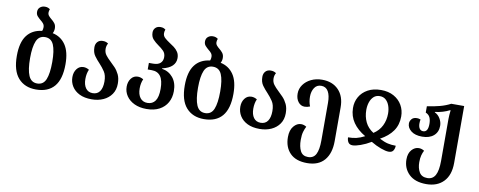

<svg xmlns="http://www.w3.org/2000/svg" viewBox="-79 -1168 4526 1815"><g transform="rotate(10 2184.0 -260.0)"><path d="M343 -539Q423 -522 468 -456Q513 -390 513 -270Q513 -127 453.5 -57Q394 13 278 13Q170 13 108 -57Q46 -127 46 -270Q46 -398 96 -465Q146 -532 241 -543Q248 -557 248 -578Q248 -599 236.5 -613.5Q225 -628 210 -639Q192 -654 177 -670.5Q162 -687 162 -712Q162 -741 181.5 -757Q201 -773 228 -773Q245 -773 256.5 -768.5Q268 -764 277 -757Q270 -740 270 -724Q270 -706 281.5 -692.5Q293 -679 308 -667Q326 -653 340.5 -634.5Q355 -616 355 -586Q355 -560 343 -539ZM280 -45Q339 -45 362.5 -102Q386 -159 386 -270Q386 -379 362 -434.5Q338 -490 279 -490Q221 -490 197 -434.5Q173 -379 173 -270Q173 -159 197.5 -102Q222 -45 280 -45Z M813 13Q743 13 695.5 -10.5Q648 -34 623 -74Q598 -114 598 -163Q598 -210 622.5 -242Q647 -274 687 -274Q713 -274 740 -258Q722 -219 722 -166Q722 -111 745.5 -78.5Q769 -46 813 -46Q858 -46 881 -79.5Q904 -113 904 -173Q904 -233 880.5 -268Q857 -303 829 -333Q801 -362 777.5 -394.5Q754 -427 754 -477Q754 -509 772.5 -529Q791 -549 823 -549Q841 -549 853.5 -544.5Q866 -540 875 -533Q861 -510 861 -481Q861 -446 880 -421Q899 -396 925 -372Q949 -350 973.5 -324Q998 -298 1015 -262.5Q1032 -227 1032 -175Q1032 -116 1003 -74Q974 -32 924.5 -9.5Q875 13 813 13Z M1339 13Q1272 13 1222.5 -10.5Q1173 -34 1146 -74Q1119 -114 1119 -163Q1119 -210 1143.5 -242Q1168 -274 1208 -274Q1234 -274 1261 -258Q1243 -219 1243 -168Q1243 -111 1268 -78Q1293 -45 1338 -45Q1387 -45 1413 -82Q1439 -119 1439 -197Q1439 -279 1410.5 -318Q1382 -357 1326 -357H1287V-420H1326Q1374 -420 1397 -441Q1420 -462 1420 -498Q1420 -535 1397.5 -557.5Q1375 -580 1347 -599Q1318 -619 1294.5 -644Q1271 -669 1271 -710Q1271 -737 1289 -755Q1307 -773 1337 -773Q1355 -773 1366 -768.5Q1377 -764 1386 -757Q1379 -740 1379 -722Q1379 -696 1398.5 -678Q1418 -660 1444 -643Q1468 -628 1491.5 -610.5Q1515 -593 1530.5 -569Q1546 -545 1546 -511Q1546 -467 1515 -436.5Q1484 -406 1419 -391V-387Q1484 -377 1525 -327.5Q1566 -278 1566 -197Q1566 -136 1539.5 -88.5Q1513 -41 1462.5 -14Q1412 13 1339 13Z M1955 -539Q2035 -522 2080 -456Q2125 -390 2125 -270Q2125 -127 2065.5 -57Q2006 13 1890 13Q1782 13 1720 -57Q1658 -127 1658 -270Q1658 -398 1708 -465Q1758 -532 1853 -543Q1860 -557 1860 -578Q1860 -599 1848.5 -613.5Q1837 -628 1822 -639Q1804 -654 1789 -670.5Q1774 -687 1774 -712Q1774 -741 1793.5 -757Q1813 -773 1840 -773Q1857 -773 1868.5 -768.5Q1880 -764 1889 -757Q1882 -740 1882 -724Q1882 -706 1893.5 -692.5Q1905 -679 1920 -667Q1938 -653 1952.5 -634.5Q1967 -616 1967 -586Q1967 -560 1955 -539ZM1892 -45Q1951 -45 1974.5 -102Q1998 -159 1998 -270Q1998 -379 1974 -434.5Q1950 -490 1891 -490Q1833 -490 1809 -434.5Q1785 -379 1785 -270Q1785 -159 1809.5 -102Q1834 -45 1892 -45Z M2425 13Q2355 13 2307.5 -10.5Q2260 -34 2235 -74Q2210 -114 2210 -163Q2210 -210 2234.5 -242Q2259 -274 2299 -274Q2325 -274 2352 -258Q2334 -219 2334 -166Q2334 -111 2357.5 -78.5Q2381 -46 2425 -46Q2470 -46 2493 -79.5Q2516 -113 2516 -173Q2516 -233 2492.5 -268Q2469 -303 2441 -333Q2413 -362 2389.5 -394.5Q2366 -427 2366 -477Q2366 -509 2384.5 -529Q2403 -549 2435 -549Q2453 -549 2465.5 -544.5Q2478 -540 2487 -533Q2473 -510 2473 -481Q2473 -446 2492 -421Q2511 -396 2537 -372Q2561 -350 2585.5 -324Q2610 -298 2627 -262.5Q2644 -227 2644 -175Q2644 -116 2615 -74Q2586 -32 2536.5 -9.5Q2487 13 2425 13Z M2923 253Q2815 253 2759 195.5Q2703 138 2703 42Q2703 -25 2734.5 -62.5Q2766 -100 2805 -100Q2832 -100 2857 -84Q2845 -62 2836 -31.5Q2827 -1 2827 47Q2827 112 2848.5 153.5Q2870 195 2922 195Q2975 195 2997.5 151Q3020 107 3020 19V-343Q3020 -413 2997.5 -451.5Q2975 -490 2930 -490Q2887 -490 2864.5 -455Q2842 -420 2842 -372Q2842 -347 2846 -324Q2850 -301 2859 -279Q2833 -268 2808 -268Q2771 -268 2746.5 -299Q2722 -330 2722 -379Q2722 -426 2749.5 -464.5Q2777 -503 2824 -525.5Q2871 -548 2929 -548Q3028 -548 3086.5 -487.5Q3145 -427 3145 -321V4Q3145 121 3088.5 187Q3032 253 2923 253Z M3318 13Q3289 13 3276.5 -6Q3264 -25 3263 -54Q3307 -54 3343 -62.5Q3379 -71 3421 -93Q3345 -137 3303.5 -197Q3262 -257 3261 -335Q3260 -394 3287.5 -442.5Q3315 -491 3367.5 -520Q3420 -549 3494 -549Q3565 -549 3616.5 -520.5Q3668 -492 3696 -443.5Q3724 -395 3724 -335Q3724 -255 3683 -196Q3642 -137 3563 -94Q3609 -70 3644 -62Q3679 -54 3721 -54Q3721 -28 3708.5 -7.5Q3696 13 3664 13Q3636 13 3588 -4.5Q3540 -22 3492 -51Q3442 -21 3393.5 -4Q3345 13 3318 13ZM3492 -137Q3545 -171 3571 -224Q3597 -277 3597 -340Q3597 -381 3585 -415Q3573 -449 3550 -469.5Q3527 -490 3492 -490Q3457 -490 3434 -469Q3411 -448 3399.5 -414Q3388 -380 3388 -340Q3388 -276 3413 -223.5Q3438 -171 3492 -137Z M4067 253Q3959 253 3901 197Q3843 141 3843 55Q3843 -3 3872.5 -36.5Q3902 -70 3941 -70Q3968 -70 3993 -54Q3981 -32 3974 -5Q3967 22 3967 60Q3967 117 3990 156Q4013 195 4067 195Q4119 195 4143.5 150.5Q4168 106 4168 12V-389Q4168 -408 4169.5 -428.5Q4171 -449 4174 -474H4168Q4109 -443 4030 -433V-429Q4062 -415 4082 -381.5Q4102 -348 4102 -312Q4102 -252 4061.5 -217Q4021 -182 3951 -182Q3883 -182 3845 -212Q3807 -242 3807 -283Q3807 -306 3823.5 -326Q3840 -346 3874 -346Q3881 -346 3890.5 -344.5Q3900 -343 3909 -339Q3905 -322 3905 -301Q3905 -270 3917 -252Q3929 -234 3952 -234Q3999 -234 3999 -312Q3999 -351 3987 -375.5Q3975 -400 3946 -412V-473Q4012 -482 4068 -497Q4124 -512 4169 -536H4293V11Q4293 127 4232.5 190Q4172 253 4067 253Z"/></g></svg>

Font: Noto Serif Georgian SemiCondensed SemiBold
Style: Regular
Weight: 600
Width: 4
Designer: Monotype Design Team, Akaki Razmadze
Foundry: Google LLC
Version: Version 2.003; ttfautohint (v1.8.4.7-5d5b)